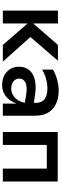

<svg xmlns="http://www.w3.org/2000/svg" viewBox="616 -1198 588 1861"><g transform="rotate(90 910.5 -267.0)"><path d="M415 0H577L338 -267L568 -534H415L207 -294V-534H82V0H207V-240Z M984 0H1101V-315C1101 -480 985 -541 858 -541C787 -541 713 -520 654 -486V-381C706 -412 775 -432 835 -432C915 -432 976 -406 976 -319V-300L914 -310C882 -315 853 -318 827 -318C683 -318 626 -243 626 -157C626 -67 692 7 805 7C879 7 947 -34 984 -133ZM741 -157C741 -202 773 -231 844 -231C862 -231 882 -229 905 -225L976 -213C957 -121 896 -81 839 -81C786 -81 741 -112 741 -157Z M1259 0H1384V-426H1614V0H1739V-532H1259Z"/></g></svg>

Font: Chess Sans SemiBold
Style: Regular
Weight: 600
Designer: Wolf Bōese
Foundry: Wolf Bōese
Version: Version 7.223;Glyphs 3.3 (3306)